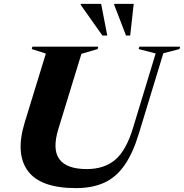

<svg xmlns="http://www.w3.org/2000/svg" viewBox="-20 -955 947 988"><path d="M280.5 -292Q248 -186 285.8 -135.5Q323.5 -85 426.5 -85Q516.5 -85 572.8 -132.8Q629 -180.5 664 -295L781 -680L693.5 -702.5L697 -715H907L903.5 -702.5L820.5 -681L694.5 -267.5Q663.5 -165.5 620 -103.8Q576.5 -42 515.5 -14.5Q454.5 13 371 13Q188 13 123 -76Q58 -165 107.5 -326L216 -679.5L143.5 -702.5L146.5 -715H485.5L482.5 -702.5L399 -678ZM532 -772H507L395 -930.5L395.5 -935H500.5ZM650 -772H628.5L567.5 -930.5L568 -935H668Z"/></svg>

Font: Newsreader Display
Style: Bold Italic
Weight: 700
Italic angle: -17°
Designer: Hugues Gentile
Foundry: Production Type
Version: Version 1.001